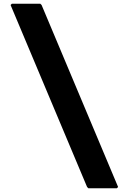

<svg xmlns="http://www.w3.org/2000/svg" viewBox="-20 -887 693 1034"><path d="M44 -867 37 -860 449 120 456 127H609L616 120L204 -860L197 -867Z"/></svg>

Font: Hussar Woodtype
Style: Blk
Weight: 900
Foundry: Cannot Into Space Fonts
Version: Version 1.07